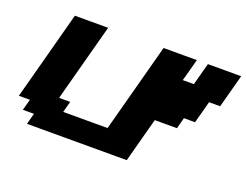

<svg xmlns="http://www.w3.org/2000/svg" viewBox="-99 -821 1303 1017"><g transform="rotate(20 552.5 -312.5)"><path d="M125 0H687.5Q698.7 -42 720.9 -125.2Q743.2 -208.5 754.4 -250H879.4L896 -312.5H958.5Q964.4 -333.5 975.6 -375.2Q986.8 -417 992.2 -437.5H1054.7L1105 -625H917.5Q911.6 -604 900.4 -562.3Q889.2 -520.5 883.8 -500H821.3Q827.1 -520.5 838.4 -562.3Q849.6 -604 855 -625H667.5Q645.5 -542 600.8 -375.2Q556.2 -208.5 533.7 -125H283.7L300.3 -187.5H237.8L355 -625H167.5Q145.5 -542 100.8 -375Q56.2 -208 33.7 -125H96.2L79.1 -62.5H141.6Z"/></g></svg>

Font: Faithful 32x
Style: SemiboldOblique
Weight: 400
Foundry: Faithful Resource Pack
Version: Version 1.0; January 27, 2023